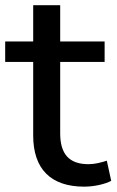

<svg xmlns="http://www.w3.org/2000/svg" viewBox="-23 -696 441 726"><path d="M295.4 9.8C333.5 9.8 375 0 397.5 -12.2L380.9 -88.4C359.4 -81.5 336.4 -75.2 311.5 -75.2C237.3 -75.2 204.6 -114.7 204.6 -191.9V-461.9H372.6V-539.1H204.6V-676.3H102.5V-539.1H-3.4V-461.9H102.5V-183.6C102.5 -57.6 168.5 9.8 295.4 9.8Z"/></svg>

Font: Winston
Style: Regular
Weight: 400
Designer: Vernon Adams, Kim Jin-seong, David Berlow, Cristiano Sobral
Foundry: The Winston Project Authors
Version: Version 3.004